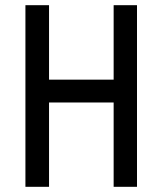

<svg xmlns="http://www.w3.org/2000/svg" viewBox="-20 -720 628 740"><path d="M508 0V-700H418V-413H169V-700H78V0H169V-325H418V0Z"/></svg>

Font: Advent Pro
Style: SemiBold
Weight: 600
Designer: Andreas Kalpakidis
Foundry: Andreas Kalpakidis
Version: Version 2.002 2008